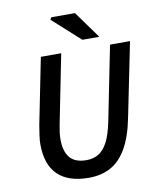

<svg xmlns="http://www.w3.org/2000/svg" viewBox="-93 -920 818 1003"><g transform="rotate(-10 316.0 -418.0)"><path d="M297 12Q189 12 133 -42Q77 -96 77 -205Q77 -227 81 -253Q85 -279 89 -304L159 -654H267L194 -288Q190 -267 187.5 -248Q185 -229 185 -211Q185 -148 212.5 -114.5Q240 -81 301 -81Q336 -81 364 -97Q392 -113 413 -153Q434 -193 448 -264L526 -654H632L553 -264Q533 -162 497.5 -101.5Q462 -41 412 -14.5Q362 12 297 12ZM388 -704 242 -836 249 -848H374L478 -704Z"/></g></svg>

Font: Source Sans 3 ExtraLight SemiBold
Style: Italic
Weight: 600
Italic angle: -11°
Version: Version 3.052;hotconv 1.1.0;makeotfexe 2.6.0